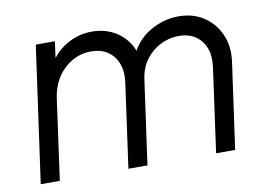

<svg xmlns="http://www.w3.org/2000/svg" viewBox="-64 -646 1037 744"><g transform="rotate(-10 454.5 -274.0)"><path d="M40 0 115 -536H190L177 -437L168 -452Q196 -498 241 -523Q286 -548 337 -548Q400 -548 445 -513Q490 -478 503 -419L483 -420Q510 -484 564.5 -516Q619 -548 678 -548Q734 -548 776 -521Q818 -494 839.5 -446Q861 -398 852 -336L805 0H730L776 -331Q782 -375 769.5 -406.5Q757 -438 730.5 -455.5Q704 -473 666 -473Q629 -473 594.5 -456Q560 -439 536 -407Q512 -375 506 -330L460 0H385L431 -331Q437 -375 424.5 -406.5Q412 -438 385.5 -455.5Q359 -473 321 -473Q282 -473 247.5 -454Q213 -435 189.5 -400Q166 -365 159 -317L115 0Z"/></g></svg>

Font: Kosmopol Plus Jakarta Sans Italic It
Style: Regular
Weight: 400
Italic angle: -8.04999°
Designer: Gumpita Rahayu
Foundry: Tokotype
Version: Version 2.006